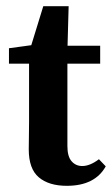

<svg xmlns="http://www.w3.org/2000/svg" viewBox="-20 -589 362 621"><path d="M196 12Q138 12 105.5 -15.5Q73 -43 73 -106Q73 -128 73.5 -147.5Q74 -167 74 -194V-383H9V-433L119 -448L72 -413L120 -569H202L198 -424V-405V-116Q198 -83 211.5 -67.5Q225 -52 246 -52Q271 -52 300 -74L322 -51Q287 12 196 12ZM137 -383V-441H304V-383Z"/></svg>

Font: Lisu Bosa Black
Style: Regular
Weight: 900
Designer: David Morse, Annie Olsen, Victor Gaultney, Frank Grießhammer (Latin)
Foundry: SIL International
Version: Version 2.000